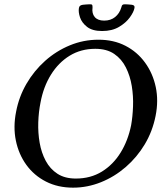

<svg xmlns="http://www.w3.org/2000/svg" viewBox="-20 -854 747 885"><path d="M433.8 -671Q503.8 -671 558.1 -643Q612.5 -615 648.5 -565.5Q684.5 -516 697.9 -453Q711.2 -390 697.2 -320Q683.2 -249 647.4 -189Q611.5 -129 559.5 -84Q507.5 -39 445.1 -14Q382.8 11 316.8 11Q246.8 11 191.9 -17Q137 -45 101.5 -94Q66 -143 53.1 -206Q40.2 -269 54.2 -339Q67.2 -408 102.1 -468Q137 -528 188 -573.5Q239 -619 301.9 -645Q364.8 -671 433.8 -671ZM419.2 -629Q352.8 -629 301.1 -597.2Q249.5 -565.5 214.9 -509.8Q180.2 -454 166.8 -381.8Q158 -338.5 156.4 -290Q154.8 -241.5 162.8 -195.8Q170.8 -150 190.8 -112.6Q210.8 -75.2 244.8 -53.1Q278.8 -31 329.5 -31Q397.8 -31 449.9 -63.2Q502 -95.5 536.1 -150.9Q570.2 -206.2 584.5 -277.2Q591.5 -316.8 593.2 -363.9Q595 -411 587.4 -457.6Q579.8 -504.2 560.2 -543.1Q540.8 -582 506.4 -605.5Q472 -629 419.2 -629ZM450.8 -711Q405.8 -711 381.4 -730.1Q357 -749.2 348.8 -774Q340.5 -798.8 343.8 -817Q344.8 -824.2 349.5 -827.6Q354.2 -831 361.8 -832Q367.5 -832.5 377.1 -833.4Q386.8 -834.2 392.2 -834.2Q401.2 -835 404.1 -832Q407 -829 406.5 -819Q402.8 -791.8 416.8 -775.4Q430.8 -759 460.2 -759Q490.2 -759 510.5 -775.4Q530.8 -791.8 539 -819Q541 -829 545.4 -832Q549.8 -835 558 -834.2Q563.5 -834.2 572.9 -833.4Q582.2 -832.5 587.8 -832Q602.8 -830 599.8 -817Q596.5 -798.8 578.6 -774Q560.8 -749.2 528.8 -730.1Q496.8 -711 450.8 -711Z"/></svg>

Font: Young Serif Light
Style: Italic
Weight: 300
Italic angle: -10.979°
Designer: Bastien Sozeau
Foundry: NBR — Bastien Sozeau
Version: Version 5.001